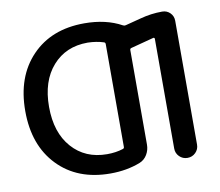

<svg xmlns="http://www.w3.org/2000/svg" viewBox="-81 -862 1087 947"><g transform="rotate(-10 462.0 -388.0)"><path d="M398.4 -108.4Q442.4 -108.4 478.5 -120.1Q485.4 -122.1 485.4 -128.9V-644.5Q485.4 -652.3 478.5 -654.3Q442.4 -666 398.4 -667Q289.1 -667 222.7 -591.8Q156.2 -516.6 156.2 -387.7Q156.2 -258.8 222.7 -183.6Q289.1 -108.4 398.4 -108.4ZM677.7 -739.3Q731.4 -753.9 787.1 -753.9Q810.5 -753.9 826.7 -737.8Q842.8 -721.7 842.8 -698.2V-78.1Q842.8 -54.7 826.2 -38.1Q809.6 -21.5 785.6 -21.5Q761.7 -21.5 745.1 -38.1Q728.5 -54.7 728.5 -78.1V-628.9Q728.5 -630.9 726.1 -632.8Q723.6 -634.8 721.7 -633.8L606.4 -603.5Q599.6 -601.6 599.6 -594.7V-121.1Q599.6 -93.8 585.9 -70.8Q572.3 -47.9 547.9 -38.1Q480.5 -11.7 398.4 -11.7Q233.4 -11.7 135.3 -113.8Q37.1 -215.8 37.1 -387.7Q37.1 -559.6 135.3 -661.6Q233.4 -763.7 398.4 -763.7Q506.8 -763.7 585 -720.7Q591.8 -716.8 598.6 -718.8Z"/></g></svg>

Font: Gen Jyuu Gothic Medium
Style: Regular
Weight: 500
Designer: [Source Han Sans]
Ryoko NISHIZUKA  (kana & ideographs); Paul D. Hunt (Latin, Greek & Cyrillic); Wenlong ZHANG  (bopomofo
Version: Version 1.002.20150607